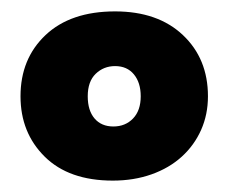

<svg xmlns="http://www.w3.org/2000/svg" viewBox="-20 -680 401 337"><path d="M178 -363Q101 -363 58.5 -405Q16 -447 16 -511Q16 -577 60 -618.5Q104 -660 182 -660Q257 -660 301 -618.5Q345 -577 345 -511Q345 -479 333 -452Q321 -425 299 -405Q277 -385 246 -374Q215 -363 178 -363ZM179 -458Q200 -458 213.5 -472Q227 -486 227 -511Q227 -535 215 -549.5Q203 -564 182 -564Q162 -564 148 -550.5Q134 -537 134 -511Q134 -486 146 -472Q158 -458 179 -458Z"/></svg>

Font: BALOOCHETTANREGULAR
Style: Book
Weight: 400
Designer: Maithili Shingre and Ek Type
Foundry: Ek Type
Version: Version 1.100;PS 1.000;hotconv 1.0.88;makeotf.lib2.5.647800;